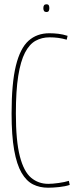

<svg xmlns="http://www.w3.org/2000/svg" viewBox="-20 -865 363 895"><path d="M34 -336Q34 -477 54 -558.5Q74 -640 113 -675Q152 -710 210 -710Q231 -710 252 -707.5Q273 -705 295 -698L291 -680Q270 -686 251 -688.5Q232 -691 211 -691Q175 -691 146 -675Q117 -659 96.5 -619.5Q76 -580 65 -511Q54 -442 54 -336Q54 -208 72.5 -136.5Q91 -65 125 -36.5Q159 -8 205 -8Q225 -8 253.5 -12Q282 -16 301 -22L305 -3Q284 4 255.5 7Q227 10 204 10Q165 10 134 -5.5Q103 -21 80.5 -59.5Q58 -98 46 -165.5Q34 -233 34 -336ZM196 -809Q182 -809 182 -827Q182 -845 196 -845Q205 -845 207.5 -840Q210 -835 210 -827Q210 -820 207.5 -814.5Q205 -809 196 -809Z"/></svg>

Font: Georama Condensed Thin
Style: Regular
Weight: 100
Width: 3
Designer: Jean-Baptiste Levee
Foundry: Production Type
Version: Version 1.000